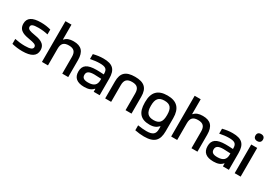

<svg xmlns="http://www.w3.org/2000/svg" viewBox="18 -1702 4062 2898"><g transform="rotate(30 2048.5 -253.0)"><path d="M253 -201C327 -188 371 -178 371 -136C371 -98 331 -80 235 -80C174 -80 117 -87 59 -99V-13C119 1 175 9 240 9C394 9 475 -38 475 -142C475 -265 359 -285 267 -300C210 -310 153 -320 153 -367C153 -403 184 -420 279 -420C341 -420 395 -413 446 -401V-486C390 -501 337 -509 273 -509C122 -509 49 -462 49 -361C49 -230 174 -216 253 -201Z M581 -710V0H686V-291C686 -380 723 -419 810 -419C898 -419 935 -380 935 -291V0H1039V-295C1039 -443 977 -509 842 -509C770 -509 724 -490 693 -453H686V-710Z M1361 -509C1302 -509 1249 -501 1187 -486V-400C1243 -412 1300 -419 1349 -419C1449 -419 1483 -395 1483 -315V-303C1422 -307 1380 -308 1356 -308C1197 -308 1129 -259 1129 -151C1129 -43 1194 9 1319 9C1393 9 1443 -9 1477 -50H1483V0H1587V-288C1587 -446 1525 -509 1361 -509ZM1233 -152C1233 -207 1271 -231 1362 -231C1389 -231 1436 -229 1483 -226V-202C1483 -119 1439 -78 1338 -78C1265 -78 1233 -101 1233 -152Z M1683 -295V0H1787V-291C1787 -380 1825 -419 1913 -419C2001 -419 2038 -380 2038 -291V0H2142V-295C2142 -444 2073 -509 1913 -509C1752 -509 1683 -444 1683 -295Z M2232 -256V-244C2232 -70 2305 9 2457 9C2539 9 2577 -16 2611 -51H2618V-4C2618 80 2579 117 2466 117C2421 117 2363 111 2317 103V189C2375 200 2424 206 2475 206C2655 206 2722 133 2722 -28V-255C2722 -426 2643 -509 2478 -509C2313 -509 2232 -427 2232 -256ZM2336 -247V-253C2336 -370 2378 -419 2478 -419C2578 -419 2618 -370 2618 -253V-247C2618 -130 2578 -81 2478 -81C2378 -81 2336 -130 2336 -247Z M2833 -710V0H2938V-291C2938 -380 2975 -419 3062 -419C3150 -419 3187 -380 3187 -291V0H3291V-295C3291 -443 3229 -509 3094 -509C3022 -509 2976 -490 2945 -453H2938V-710Z M3613 -509C3554 -509 3501 -501 3439 -486V-400C3495 -412 3552 -419 3601 -419C3701 -419 3735 -395 3735 -315V-303C3674 -307 3632 -308 3608 -308C3449 -308 3381 -259 3381 -151C3381 -43 3446 9 3571 9C3645 9 3695 -9 3729 -50H3735V0H3839V-288C3839 -446 3777 -509 3613 -509ZM3485 -152C3485 -207 3523 -231 3614 -231C3641 -231 3688 -229 3735 -226V-202C3735 -119 3691 -78 3590 -78C3517 -78 3485 -101 3485 -152Z M3940 -500V0H4044V-500ZM3927 -649C3927 -613 3950 -589 3992 -589C4034 -589 4057 -613 4057 -649V-651C4057 -689 4034 -712 3992 -712C3949 -712 3927 -689 3927 -651Z"/></g></svg>

Font: LT Wave Text Medium
Style: Regular
Weight: 500
Designer: Daniel Lyons
Version: Version 2.5 (Glyphs App)